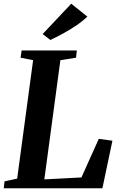

<svg xmlns="http://www.w3.org/2000/svg" viewBox="-26 -1015 645 1035"><path d="M-6 0 -1.5 -37.5 66.5 -52 152.5 -690.5 85 -704 90.5 -743H388L384 -704L299.5 -690.5L213 -48L413 -58.5L506.5 -266.5L580 -256.5L526 0ZM245.5 -799.5 204 -831.5 358 -995 445 -925.5Q416 -898 380.5 -874.5Q345 -851 310 -832.2Q275 -813.5 245.5 -799.5Z"/></svg>

Font: Merriweather 60pt
Style: Bold Italic
Weight: 700
Italic angle: -7.8°
Version: Version 2.101